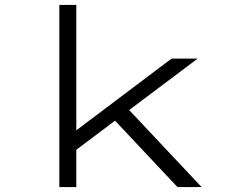

<svg xmlns="http://www.w3.org/2000/svg" viewBox="-20 -760 963 780"><path d="M276 -141 284 -226 677 -522H783ZM221 0V-740H290V0ZM701 0 418 -301 468 -352 799 0Z"/></svg>

Font: Lexend Zetta Light
Style: Regular
Weight: 300
Designer: Bonnie Shaver-Troup, Thomas Jockin
Foundry: Lexend
Version: Version 1.007